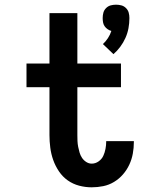

<svg xmlns="http://www.w3.org/2000/svg" viewBox="-20 -791 640 819"><path d="M464 -560 419 -603Q431 -614 440.5 -628.5Q450 -643 455 -659Q447 -661 439 -666.5Q431 -672 426 -679.5Q421 -687 419.5 -696Q418 -705 418 -714Q418 -726 421 -737Q424 -748 432.5 -756.5Q441 -765 452 -768Q463 -771 475 -771Q487 -771 498 -768Q509 -765 517.5 -756.5Q526 -748 529 -737Q532 -726 532 -714Q532 -692 528 -670.5Q524 -649 515 -629Q506 -609 493 -591.5Q480 -574 464 -560ZM371 8Q344 8 317.5 1Q291 -6 269 -21.5Q247 -37 231.5 -60Q216 -83 207 -108.5Q198 -134 194.5 -161Q191 -188 191 -215V-419H93V-520H191V-735H310V-520H496V-419H310V-215Q310 -202 310.5 -189.5Q311 -177 313.5 -164.5Q316 -152 319.5 -140Q323 -128 330 -117.5Q337 -107 348 -100Q359 -93 371 -93Q387 -93 400.5 -102.5Q414 -112 420.5 -126Q427 -140 430 -156Q433 -172 433 -187V-189H551V-185Q551 -160 546.5 -135.5Q542 -111 531.5 -88.5Q521 -66 504.5 -47Q488 -28 466.5 -15Q445 -2 420.5 3Q396 8 371 8Z"/></svg>

Font: Iosevka Extended
Style: Bold
Weight: 700
Width: 7
Monospace: yes
Designer: Belleve Invis
Foundry: Belleve Invis
Version: Version 32.5.0; ttfautohint (v1.8.4)